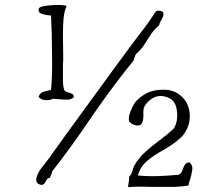

<svg xmlns="http://www.w3.org/2000/svg" viewBox="-20 -770 885 790"><path d="M760 -102Q774 -89 771 -70.5Q768 -52 763 -34Q760 -26 758 -19.5Q756 -13 756 -7Q723 -1 685.5 -1Q648 -1 610 -1Q583 -2 557 -2Q531 -2 507 0Q507 -6 508 -11.5Q509 -17 510 -22Q510 -29 511 -34Q512 -39 511 -43Q521 -52 524 -64.5Q527 -77 532 -88Q551 -121 579 -146Q607 -171 637 -193Q667 -215 694 -240Q699 -247 702 -255Q705 -263 707 -271Q710 -287 709 -303.5Q708 -320 704 -333Q698 -354 679.5 -364.5Q661 -375 640 -375Q618 -375 598.5 -359.5Q579 -344 573 -329Q569 -318 570 -301.5Q571 -285 567 -271Q564 -257 553 -254.5Q542 -252 530 -257Q518 -262 511 -271Q508 -288 515.5 -308Q523 -328 535 -348Q556 -372 583.5 -386.5Q611 -401 654 -401Q690 -401 716.5 -382Q743 -363 753 -336Q765 -304 759 -271Q755 -243 735 -216Q731 -210 722 -202Q713 -194 708 -190Q680 -168 646.5 -149.5Q613 -131 585.5 -108Q558 -85 547 -48Q592 -44 632.5 -45.5Q673 -47 715 -51Q726 -56 730 -68Q734 -80 739.5 -90.5Q745 -101 760 -102ZM651 -720Q654 -709 651 -702Q648 -695 644 -688Q641 -684 638.5 -678.5Q636 -673 635 -666Q615 -650 601 -628.5Q587 -607 573.5 -586Q560 -565 540 -548Q536 -542 534 -534.5Q532 -527 529 -520Q521 -510 512.5 -499.5Q504 -489 496 -479Q417 -378 345 -271.5Q273 -165 194 -64Q194 -56 190.5 -51Q187 -46 186 -39Q176 -37 172 -30.5Q168 -24 164.5 -17.5Q161 -11 151 -9Q135 -12 131 -21Q127 -30 131 -42Q136 -60 153 -82Q170 -104 181 -118Q247 -211 313.5 -301.5Q380 -392 445 -482Q457 -498 469 -514.5Q481 -531 493 -547Q526 -593 559.5 -636Q593 -679 621 -723Q626 -726 634.5 -726Q643 -726 651 -720ZM284 -371Q275 -360 256.5 -360Q238 -360 220 -362Q215 -362 209.5 -362.5Q204 -363 200 -364Q186 -357 167.5 -358Q149 -359 139 -371Q143 -387 158 -392Q173 -397 190 -400Q195 -456 194.5 -513Q194 -570 193 -629Q192 -648 191.5 -667Q191 -686 190 -706Q171 -707 153.5 -712.5Q136 -718 139 -733Q140 -740 155 -743.5Q170 -747 190.5 -748.5Q211 -750 229.5 -749.5Q248 -749 254 -745Q244 -723 241.5 -693.5Q239 -664 239 -629Q239 -610 239.5 -589Q240 -568 240 -545Q240 -534 240 -523Q240 -512 239 -501Q239 -469 239 -441Q239 -413 245 -398Q250 -392 259 -390Q268 -388 275.5 -384.5Q283 -381 284 -371Z"/></svg>

Font: Yuji Syuku
Style: Regular
Weight: 400
Designer: Kataoka Yuji
Foundry: Kinuta Font Factory
Version: Version 3.002